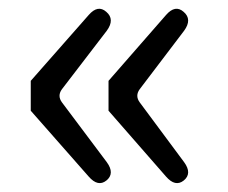

<svg xmlns="http://www.w3.org/2000/svg" viewBox="-20 -500 519 437"><path d="M222 -89Q203 -74 182 -98L50 -248V-316L182 -466Q203 -490 222 -473Q242 -456 223 -430L121 -297Q110 -282 121 -267L223 -131Q242 -105 222 -89ZM398 -89Q379 -74 358 -98L227 -248V-316L358 -466Q379 -490 398 -473Q418 -456 399 -430L298 -297Q287 -282 298 -267L399 -131Q418 -105 398 -89Z"/></svg>

Font: Swei Gothic CJK TC Regular
Style: Regular
Weight: 400
Version: Version 2.129